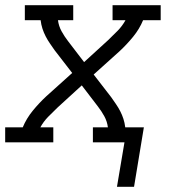

<svg xmlns="http://www.w3.org/2000/svg" viewBox="-33 -550 653 742"><path d="M419 172 448 0H326V-58H384Q381 -81 370 -101Q359 -121 345 -139L283 -220L190 -135Q171 -117 153 -98.5Q135 -80 123 -58H173V0H-13V-58H55Q69 -92 93.5 -122Q118 -152 146 -178L246 -268L178 -356Q169 -369 160 -382Q151 -395 143.5 -409.5Q136 -424 131 -439.5Q126 -455 124 -472H63V-530H250V-472H191Q194 -449 205 -429Q216 -409 230 -391L292 -310L385 -395Q404 -413 422 -431.5Q440 -450 452 -472H402V-530H588V-472H520Q506 -438 481.5 -408Q457 -378 429 -352L329 -262L397 -174Q406 -161 415 -148Q424 -135 431.5 -120.5Q439 -106 444 -90.5Q449 -75 451 -58H523L485 172Z"/></svg>

Font: Iosevka Curly Slab LtEx
Style: Italic
Weight: 300
Width: 7
Italic angle: -9°
Monospace: yes
Designer: Belleve Invis
Foundry: Belleve Invis
Version: Version 11.1.0; ttfautohint (v1.8.3)